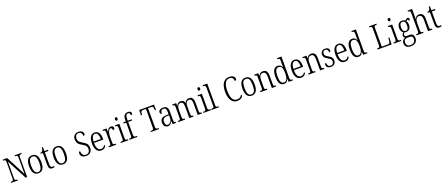

<svg xmlns="http://www.w3.org/2000/svg" viewBox="202 -3038 12878 5544"><g transform="rotate(-20 6641.0 -265.5)"><path d="M35 0V-32H53Q87 -32 101.5 -45.5Q116 -59 116 -111V-605Q116 -656 101.5 -669Q87 -682 55 -682H35V-714H172L486 -112V-605Q486 -655 471.5 -668.5Q457 -682 425 -682H403V-714H608V-682H589Q556 -682 541.5 -668.5Q527 -655 527 -603V0H480L157 -613V-111Q157 -59 171 -45.5Q185 -32 219 -32H241V0Z M872 10Q784 10 734 -58Q684 -126 684 -268Q684 -544 874 -544Q964 -544 1012 -476Q1060 -408 1060 -268Q1060 -126 1012 -58Q964 10 872 10ZM873 -29Q942 -29 970 -90.5Q998 -152 998 -268Q998 -386 969.5 -445Q941 -504 873 -504Q804 -504 775.5 -445Q747 -386 747 -268Q747 -151 776.5 -90Q806 -29 873 -29Z M1300 10Q1242 10 1216 -23.5Q1190 -57 1190 -143V-498H1124V-525Q1166 -529 1187 -555Q1200 -570 1206.5 -594Q1213 -618 1217 -658H1251V-536H1361V-498H1251V-141Q1251 -79 1267 -54.5Q1283 -30 1315 -30Q1330 -30 1342.5 -32Q1355 -34 1369 -37V-1Q1356 3 1338 6.5Q1320 10 1300 10Z M1627 10Q1539 10 1489 -58Q1439 -126 1439 -268Q1439 -544 1629 -544Q1719 -544 1767 -476Q1815 -408 1815 -268Q1815 -126 1767 -58Q1719 10 1627 10ZM1628 -29Q1697 -29 1725 -90.5Q1753 -152 1753 -268Q1753 -386 1724.5 -445Q1696 -504 1628 -504Q1559 -504 1530.5 -445Q1502 -386 1502 -268Q1502 -151 1531.5 -90Q1561 -29 1628 -29Z M2341 10Q2283 10 2245 -9Q2207 -28 2189 -59Q2171 -90 2171 -126Q2171 -149 2183 -166Q2195 -183 2217 -183Q2219 -116 2251 -71.5Q2283 -27 2345 -27Q2405 -27 2436.5 -62.5Q2468 -98 2468 -163Q2468 -206 2453.5 -235.5Q2439 -265 2409 -288.5Q2379 -312 2331 -339Q2284 -364 2252.5 -392.5Q2221 -421 2204.5 -460Q2188 -499 2188 -554Q2188 -604 2209.5 -642.5Q2231 -681 2269.5 -702.5Q2308 -724 2358 -724Q2406 -724 2440 -707.5Q2474 -691 2491.5 -665.5Q2509 -640 2509 -613Q2509 -585 2496 -572.5Q2483 -560 2460 -560Q2460 -614 2434 -650.5Q2408 -687 2354 -687Q2300 -687 2272.5 -651Q2245 -615 2245 -558Q2245 -517 2257.5 -488.5Q2270 -460 2298 -437.5Q2326 -415 2371 -390Q2417 -365 2452 -337.5Q2487 -310 2506.5 -272.5Q2526 -235 2526 -180Q2526 -90 2476.5 -40Q2427 10 2341 10Z M2804 10Q2715 10 2665.5 -61.5Q2616 -133 2616 -263Q2616 -404 2662.5 -474Q2709 -544 2795 -544Q2875 -544 2919 -480Q2963 -416 2963 -298V-267H2678Q2679 -147 2714.5 -90Q2750 -33 2813 -33Q2859 -33 2888 -57Q2917 -81 2932 -113Q2938 -110 2942.5 -103.5Q2947 -97 2947 -85Q2947 -67 2931 -44.5Q2915 -22 2883.5 -6Q2852 10 2804 10ZM2901 -306Q2900 -395 2875.5 -450Q2851 -505 2796 -505Q2739 -505 2711 -452Q2683 -399 2679 -306Z M3038 0V-32H3043Q3080 -32 3095.5 -43.5Q3111 -55 3111 -106V-433Q3111 -481 3095 -492.5Q3079 -504 3041 -504H3036V-536H3160L3169 -431H3172Q3183 -460 3197.5 -486Q3212 -512 3235 -528.5Q3258 -545 3293 -545Q3334 -545 3353.5 -525.5Q3373 -506 3373 -476Q3373 -452 3360 -437Q3347 -422 3318 -422Q3318 -459 3308.5 -479Q3299 -499 3270 -499Q3246 -499 3227.5 -478.5Q3209 -458 3197 -424.5Q3185 -391 3179 -351.5Q3173 -312 3173 -275V-103Q3173 -54 3188.5 -43Q3204 -32 3241 -32H3261V0Z M3518 -648Q3501 -648 3490 -658.5Q3479 -669 3479 -698Q3479 -726 3490 -737Q3501 -748 3518 -748Q3535 -748 3546.5 -737Q3558 -726 3558 -698Q3558 -669 3546.5 -658.5Q3535 -648 3518 -648ZM3407 0V-32H3423Q3461 -32 3476.5 -43.5Q3492 -55 3492 -103V-431Q3492 -479 3477.5 -491.5Q3463 -504 3427 -504H3419V-536H3553V-106Q3553 -56 3568 -44Q3583 -32 3622 -32H3636V0Z M3672 0V-32H3688Q3721 -32 3736.5 -44.5Q3752 -57 3752 -108V-499H3675V-536H3752V-593Q3752 -681 3790 -726Q3828 -771 3898 -771Q3952 -771 3976.5 -751Q4001 -731 4001 -699Q4001 -677 3988 -663.5Q3975 -650 3953 -650Q3953 -686 3941 -710.5Q3929 -735 3894 -735Q3850 -735 3831.5 -698Q3813 -661 3813 -598V-536H3934V-499H3813V-108Q3813 -57 3828.5 -44.5Q3844 -32 3878 -32H3915V0Z M4328 0V-32H4357Q4391 -32 4407 -45Q4423 -58 4423 -108V-676H4328Q4290 -676 4277.5 -656Q4265 -636 4262 -599L4259 -551H4224L4229 -714H4683L4687 -551H4653L4649 -599Q4647 -636 4634.5 -656Q4622 -676 4583 -676H4487V-111Q4487 -59 4502.5 -45.5Q4518 -32 4552 -32H4580V0Z M4848 10Q4794 10 4758 -29Q4722 -68 4722 -148Q4722 -227 4769.5 -265Q4817 -303 4916 -306L4985 -309V-372Q4985 -436 4967.5 -471Q4950 -506 4897 -506Q4846 -506 4827 -476Q4808 -446 4808 -391Q4757 -391 4757 -445Q4757 -489 4795 -516.5Q4833 -544 4900 -544Q4974 -544 5010.5 -504.5Q5047 -465 5047 -372V-110Q5047 -61 5058 -46.5Q5069 -32 5099 -32H5102V0H5000L4991 -91H4986Q4971 -63 4953 -40Q4935 -17 4910 -3.5Q4885 10 4848 10ZM4863 -31Q4900 -31 4927.5 -52.5Q4955 -74 4970.5 -109.5Q4986 -145 4986 -188V-277L4926 -274Q4847 -271 4816 -238Q4785 -205 4785 -145Q4785 -94 4803.5 -62.5Q4822 -31 4863 -31Z M5167 0V-32H5180Q5205 -32 5219.5 -36.5Q5234 -41 5240 -56.5Q5246 -72 5246 -106V-430Q5246 -479 5232 -491.5Q5218 -504 5182 -504H5178V-536H5297L5305 -452H5309Q5329 -502 5361 -523Q5393 -544 5438 -544Q5484 -544 5514.5 -521Q5545 -498 5558 -448H5562Q5581 -499 5615 -521.5Q5649 -544 5695 -544Q5760 -544 5795 -498Q5830 -452 5830 -356V-104Q5830 -55 5845 -43.5Q5860 -32 5897 -32H5900V0H5769V-355Q5769 -424 5748 -461.5Q5727 -499 5677 -499Q5637 -499 5613.5 -477Q5590 -455 5580 -419Q5570 -383 5570 -341V-105Q5570 -56 5584 -44Q5598 -32 5635 -32H5640V0H5509V-355Q5509 -426 5488 -462.5Q5467 -499 5418 -499Q5378 -499 5354 -474.5Q5330 -450 5319 -411Q5308 -372 5308 -326V-103Q5308 -71 5314.5 -55.5Q5321 -40 5336.5 -36Q5352 -32 5377 -32H5382V0Z M6055 -648Q6038 -648 6027 -658.5Q6016 -669 6016 -698Q6016 -726 6027 -737Q6038 -748 6055 -748Q6072 -748 6083.5 -737Q6095 -726 6095 -698Q6095 -669 6083.5 -658.5Q6072 -648 6055 -648ZM5944 0V-32H5960Q5998 -32 6013.5 -43.5Q6029 -55 6029 -103V-431Q6029 -479 6014.5 -491.5Q6000 -504 5964 -504H5956V-536H6090V-106Q6090 -56 6105 -44Q6120 -32 6159 -32H6173V0Z M6193 0V-32H6204Q6231 -32 6246.5 -36.5Q6262 -41 6269 -56.5Q6276 -72 6276 -105V-656Q6276 -705 6259.5 -716.5Q6243 -728 6208 -728H6193V-760H6337V-105Q6337 -72 6343.5 -56.5Q6350 -41 6366 -36.5Q6382 -32 6409 -32H6420V0Z M6985 10Q6904 10 6849 -36Q6794 -82 6766 -164.5Q6738 -247 6738 -358Q6738 -469 6767 -551.5Q6796 -634 6852.5 -679Q6909 -724 6993 -724Q7076 -724 7119.5 -690Q7163 -656 7163 -611Q7163 -584 7148.5 -569Q7134 -554 7111 -554Q7111 -609 7083.5 -646.5Q7056 -684 6988 -684Q6925 -684 6885 -643.5Q6845 -603 6826 -530Q6807 -457 6807 -358Q6807 -260 6826.5 -187Q6846 -114 6887.5 -74Q6929 -34 6993 -34Q7056 -34 7090.5 -61Q7125 -88 7145 -127Q7159 -117 7159 -94Q7159 -75 7140 -50.5Q7121 -26 7082 -8Q7043 10 6985 10Z M7428 10Q7340 10 7290 -58Q7240 -126 7240 -268Q7240 -544 7430 -544Q7520 -544 7568 -476Q7616 -408 7616 -268Q7616 -126 7568 -58Q7520 10 7428 10ZM7429 -29Q7498 -29 7526 -90.5Q7554 -152 7554 -268Q7554 -386 7525.5 -445Q7497 -504 7429 -504Q7360 -504 7331.5 -445Q7303 -386 7303 -268Q7303 -151 7332.5 -90Q7362 -29 7429 -29Z M7691 0V-32H7701Q7739 -32 7754.5 -44Q7770 -56 7770 -105V-433Q7770 -481 7754.5 -492.5Q7739 -504 7703 -504H7695V-536H7822L7829 -455H7832Q7855 -503 7886.5 -523.5Q7918 -544 7966 -544Q8036 -544 8071.5 -498.5Q8107 -453 8107 -355V-105Q8107 -72 8113 -56.5Q8119 -41 8133 -36.5Q8147 -32 8172 -32H8178V0H8046V-355Q8046 -421 8024 -460Q8002 -499 7948 -499Q7887 -499 7859 -450.5Q7831 -402 7831 -326V-102Q7831 -54 7846.5 -43Q7862 -32 7899 -32H7906V0Z M8420 10Q8340 10 8295.5 -55.5Q8251 -121 8251 -267Q8251 -414 8295.5 -479.5Q8340 -545 8421 -545Q8472 -545 8504 -519Q8536 -493 8554 -452H8558Q8556 -476 8555.5 -502.5Q8555 -529 8555 -555V-654Q8555 -704 8539 -716Q8523 -728 8488 -728H8479V-760H8616V-101Q8616 -55 8631.5 -43.5Q8647 -32 8683 -32H8693V0H8564L8557 -95H8555Q8535 -47 8503.5 -18.5Q8472 10 8420 10ZM8430 -33Q8495 -33 8525 -94Q8555 -155 8555 -266Q8555 -381 8528.5 -441.5Q8502 -502 8432 -502Q8372 -502 8343 -443.5Q8314 -385 8314 -265Q8314 -147 8343 -89.5Q8372 -32 8430 -33Z M8945 10Q8856 10 8806.5 -61.5Q8757 -133 8757 -263Q8757 -404 8803.5 -474Q8850 -544 8936 -544Q9016 -544 9060 -480Q9104 -416 9104 -298V-267H8819Q8820 -147 8855.5 -90Q8891 -33 8954 -33Q9000 -33 9029 -57Q9058 -81 9073 -113Q9079 -110 9083.5 -103.5Q9088 -97 9088 -85Q9088 -67 9072 -44.5Q9056 -22 9024.5 -6Q8993 10 8945 10ZM9042 -306Q9041 -395 9016.5 -450Q8992 -505 8937 -505Q8880 -505 8852 -452Q8824 -399 8820 -306Z M9173 0V-32H9183Q9221 -32 9236.5 -44Q9252 -56 9252 -105V-433Q9252 -481 9236.5 -492.5Q9221 -504 9185 -504H9177V-536H9304L9311 -455H9314Q9337 -503 9368.5 -523.5Q9400 -544 9448 -544Q9518 -544 9553.5 -498.5Q9589 -453 9589 -355V-105Q9589 -72 9595 -56.5Q9601 -41 9615 -36.5Q9629 -32 9654 -32H9660V0H9528V-355Q9528 -421 9506 -460Q9484 -499 9430 -499Q9369 -499 9341 -450.5Q9313 -402 9313 -326V-102Q9313 -54 9328.5 -43Q9344 -32 9381 -32H9388V0Z M9861 10Q9792 10 9758 -20.5Q9724 -51 9724 -94Q9724 -124 9737 -137Q9750 -150 9765 -150Q9765 -94 9788 -60Q9811 -26 9863 -26Q9910 -26 9934.5 -53Q9959 -80 9959 -128Q9959 -164 9940 -189Q9921 -214 9866 -245Q9819 -272 9791 -295.5Q9763 -319 9750 -346.5Q9737 -374 9737 -412Q9737 -474 9775 -508.5Q9813 -543 9877 -543Q9937 -543 9968 -515.5Q9999 -488 9999 -451Q9999 -399 9956 -399Q9956 -508 9872 -508Q9829 -508 9809.5 -483.5Q9790 -459 9790 -421Q9790 -380 9814.5 -354Q9839 -328 9894 -298Q9959 -264 9986 -227.5Q10013 -191 10013 -137Q10013 -68 9972 -29Q9931 10 9861 10Z M10288 10Q10199 10 10149.5 -61.5Q10100 -133 10100 -263Q10100 -404 10146.5 -474Q10193 -544 10279 -544Q10359 -544 10403 -480Q10447 -416 10447 -298V-267H10162Q10163 -147 10198.5 -90Q10234 -33 10297 -33Q10343 -33 10372 -57Q10401 -81 10416 -113Q10422 -110 10426.5 -103.5Q10431 -97 10431 -85Q10431 -67 10415 -44.5Q10399 -22 10367.5 -6Q10336 10 10288 10ZM10385 -306Q10384 -395 10359.5 -450Q10335 -505 10280 -505Q10223 -505 10195 -452Q10167 -399 10163 -306Z M10708 10Q10628 10 10583.5 -55.5Q10539 -121 10539 -267Q10539 -414 10583.5 -479.5Q10628 -545 10709 -545Q10760 -545 10792 -519Q10824 -493 10842 -452H10846Q10844 -476 10843.5 -502.5Q10843 -529 10843 -555V-654Q10843 -704 10827 -716Q10811 -728 10776 -728H10767V-760H10904V-101Q10904 -55 10919.5 -43.5Q10935 -32 10971 -32H10981V0H10852L10845 -95H10843Q10823 -47 10791.5 -18.5Q10760 10 10708 10ZM10718 -33Q10783 -33 10813 -94Q10843 -155 10843 -266Q10843 -381 10816.5 -441.5Q10790 -502 10720 -502Q10660 -502 10631 -443.5Q10602 -385 10602 -265Q10602 -147 10631 -89.5Q10660 -32 10718 -33Z M11291 0V-32H11312Q11344 -32 11358 -45.5Q11372 -59 11372 -110V-604Q11372 -655 11357.5 -668.5Q11343 -682 11311 -682H11291V-714H11519V-682H11498Q11464 -682 11450.5 -668.5Q11437 -655 11437 -606V-38H11625Q11663 -38 11676.5 -58.5Q11690 -79 11693 -119L11700 -210H11733L11727 0Z M11902 -648Q11885 -648 11874 -658.5Q11863 -669 11863 -698Q11863 -726 11874 -737Q11885 -748 11902 -748Q11919 -748 11930.5 -737Q11942 -726 11942 -698Q11942 -669 11930.5 -658.5Q11919 -648 11902 -648ZM11791 0V-32H11807Q11845 -32 11860.5 -43.5Q11876 -55 11876 -103V-431Q11876 -479 11861.5 -491.5Q11847 -504 11811 -504H11803V-536H11937V-106Q11937 -56 11952 -44Q11967 -32 12006 -32H12020V0Z M12230 240Q12142 240 12099 199.5Q12056 159 12056 89Q12056 48 12071.5 20Q12087 -8 12110.5 -25.5Q12134 -43 12159 -50Q12142 -58 12128 -75.5Q12114 -93 12114 -123Q12114 -152 12129 -174Q12144 -196 12165 -212Q12130 -230 12110.5 -270.5Q12091 -311 12091 -361Q12091 -450 12130 -497Q12169 -544 12244 -544Q12275 -544 12299.5 -534Q12324 -524 12339 -509Q12352 -524 12371.5 -543.5Q12391 -563 12418 -563Q12441 -563 12452.5 -548.5Q12464 -534 12464 -514Q12464 -495 12455.5 -482Q12447 -469 12429 -469Q12429 -490 12423 -502Q12417 -514 12403 -514Q12391 -514 12381 -507Q12371 -500 12359 -486Q12372 -466 12381.5 -437.5Q12391 -409 12391 -364Q12391 -288 12354.5 -241Q12318 -194 12244 -194Q12234 -194 12218 -195.5Q12202 -197 12194 -200Q12180 -189 12169.5 -172Q12159 -155 12159 -130Q12159 -104 12175.5 -93Q12192 -82 12224 -82H12301Q12375 -82 12406.5 -42Q12438 -2 12438 59Q12438 142 12386 191Q12334 240 12230 240ZM12242 -230Q12289 -230 12310.5 -262.5Q12332 -295 12332 -365Q12332 -441 12310 -474Q12288 -507 12240 -507Q12196 -507 12172.5 -472.5Q12149 -438 12149 -364Q12149 -230 12242 -230ZM12232 203Q12316 203 12350 164.5Q12384 126 12384 68Q12384 17 12361.5 -5Q12339 -27 12290 -27H12212Q12171 -27 12140.5 0Q12110 27 12110 86Q12110 135 12136.5 169Q12163 203 12232 203Z M12490 0V-32H12501Q12538 -32 12553.5 -44Q12569 -56 12569 -105V-656Q12569 -704 12553 -716Q12537 -728 12505 -728H12493V-760H12631V-514Q12631 -496 12629.5 -477Q12628 -458 12628 -451H12630Q12646 -488 12678 -516Q12710 -544 12765 -544Q12833 -544 12869.5 -498.5Q12906 -453 12906 -356V-105Q12906 -56 12920 -44Q12934 -32 12971 -32H12977V0H12845V-354Q12845 -424 12822.5 -461.5Q12800 -499 12745 -499Q12688 -499 12659.5 -454.5Q12631 -410 12631 -326V-102Q12631 -54 12646.5 -43Q12662 -32 12699 -32H12705V0Z M13192 10Q13134 10 13108 -23.5Q13082 -57 13082 -143V-498H13016V-525Q13058 -529 13079 -555Q13092 -570 13098.5 -594Q13105 -618 13109 -658H13143V-536H13253V-498H13143V-141Q13143 -79 13159 -54.5Q13175 -30 13207 -30Q13222 -30 13234.5 -32Q13247 -34 13261 -37V-1Q13248 3 13230 6.5Q13212 10 13192 10Z"/></g></svg>

Font: Noto Serif Tamil Condensed Light
Style: Italic
Weight: 300
Width: 3
Italic angle: -12°
Designer: Indian Type Foundry, Tom Grace, and the Monotype Design Team
Foundry: Monotype Imaging Inc.
Version: Version 2.003; ttfautohint (v1.8.4.7-5d5b)